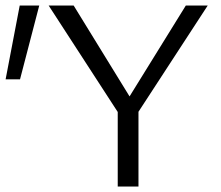

<svg xmlns="http://www.w3.org/2000/svg" viewBox="-40 -678 802 698"><path d="M403 -247.8 136.8 -658H227.7L452.5 -292.5ZM388 0V-292.7H463.4V0ZM450 -251.1 409.3 -292.5 635.6 -658H715.2ZM32.8 -389.6H-19.6L31.7 -658H102.7Z"/></svg>

Font: Ysabeau
Style: Bold
Weight: 700
Designer: Christian Thalmann (Catharsis Fonts)
Version: Version 2.000;gftools[0.9.27.dev2+g8671c4b]